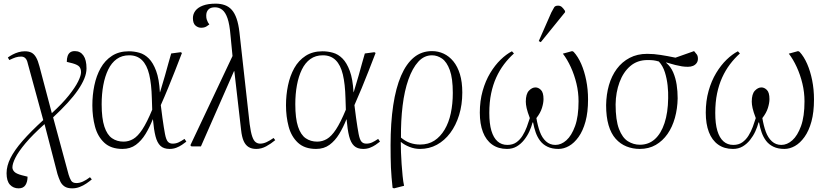

<svg xmlns="http://www.w3.org/2000/svg" viewBox="-20 -802 4533 1052"><path d="M82 230Q53 230 34.5 210Q16 190 16 147Q16 107 37.5 64Q59 21 104 -30.5Q149 -82 217 -144L132 -455Q128 -474 119 -483Q110 -492 96 -492Q79 -492 65.5 -487.5Q52 -483 31 -473L23 -487Q34 -495 49 -503Q64 -511 81 -516Q98 -521 116 -521Q138 -521 152.5 -513.5Q167 -506 177.5 -488Q188 -470 196 -439L264 -182Q322 -235 357 -279Q392 -323 408 -355.5Q424 -388 424 -406Q424 -425 415 -436Q406 -447 378 -455L346 -463Q346 -482 350.5 -495Q355 -508 364.5 -515Q374 -522 390 -522Q420 -522 437 -498Q454 -474 454 -427Q454 -401 442 -371.5Q430 -342 407 -308.5Q384 -275 350 -238Q316 -201 271 -159L356 155Q362 175 370 188Q378 201 399 201Q416 201 434 193Q452 185 473 169L483 181Q470 192 453 203.5Q436 215 416.5 222.5Q397 230 376 230Q349 230 333.5 219.5Q318 209 310 191.5Q302 174 295 152L224 -122Q158 -63 119.5 -17Q81 29 64.5 62Q48 95 48 115Q48 128 58.5 139Q69 150 99 158L131 166Q131 194 119.5 212Q108 230 82 230Z M651 14Q588 14 551.5 -20Q515 -54 500.5 -108.5Q486 -163 486 -225Q486 -281 497 -334Q508 -387 531.5 -429Q555 -471 593.5 -496Q632 -521 686 -521Q715 -521 743.5 -513Q772 -505 795.5 -481.5Q819 -458 835.5 -413.5Q852 -369 856 -297H857Q873 -349 884 -388Q895 -427 903 -456.5Q911 -486 918 -509L970 -516L977 -512Q958 -462 939 -414Q920 -366 901 -319.5Q882 -273 861 -226L870 -156Q878 -99 884 -68Q890 -37 899.5 -26Q909 -15 926 -15Q943 -15 957.5 -21.5Q972 -28 991 -41L1001 -26Q991 -18 977 -8.5Q963 1 946 7.5Q929 14 909 14Q877 14 859 -3Q841 -20 832 -55.5Q823 -91 818 -148H817Q800 -105 777.5 -68Q755 -31 724.5 -8.5Q694 14 651 14ZM657 -26Q685 -26 710 -40.5Q735 -55 760 -93Q785 -131 814 -201L812 -263Q810 -342 797.5 -394Q785 -446 758 -472.5Q731 -499 688 -499Q648 -499 619.5 -478.5Q591 -458 573 -421Q555 -384 546 -335.5Q537 -287 537 -231Q537 -153 552 -108Q567 -63 594 -44.5Q621 -26 657 -26Z M1384 14Q1359 14 1342 3.5Q1325 -7 1315 -29.5Q1305 -52 1301 -90L1264 -412H1262L1081 0H1029L1023 -6L1254 -495L1243 -608Q1238 -669 1226.5 -702Q1215 -735 1197.5 -748.5Q1180 -762 1158 -762Q1133 -762 1121.5 -749.5Q1110 -737 1110 -717Q1110 -704 1112.5 -696Q1115 -688 1119 -680L1127 -668Q1122 -664 1111 -657Q1100 -650 1082 -650Q1065 -650 1051 -662Q1037 -674 1037 -703Q1037 -725 1050.5 -743Q1064 -761 1092 -771.5Q1120 -782 1162 -782Q1189 -782 1211.5 -774Q1234 -766 1250 -748Q1266 -730 1276.5 -699.5Q1287 -669 1292 -625L1348 -122Q1354 -77 1362 -54Q1370 -31 1381 -23Q1392 -15 1405 -15Q1423 -15 1441 -23.5Q1459 -32 1479 -46L1488 -34Q1464 -14 1438 0Q1412 14 1384 14Z M1712 14Q1649 14 1612.5 -20Q1576 -54 1561.5 -108.5Q1547 -163 1547 -225Q1547 -281 1558 -334Q1569 -387 1592.5 -429Q1616 -471 1654.5 -496Q1693 -521 1747 -521Q1776 -521 1804.5 -513Q1833 -505 1856.5 -481.5Q1880 -458 1896.5 -413.5Q1913 -369 1917 -297H1918Q1934 -349 1945 -388Q1956 -427 1964 -456.5Q1972 -486 1979 -509L2031 -516L2038 -512Q2019 -462 2000 -414Q1981 -366 1962 -319.5Q1943 -273 1922 -226L1931 -156Q1939 -99 1945 -68Q1951 -37 1960.5 -26Q1970 -15 1987 -15Q2004 -15 2018.5 -21.5Q2033 -28 2052 -41L2062 -26Q2052 -18 2038 -8.5Q2024 1 2007 7.5Q1990 14 1970 14Q1938 14 1920 -3Q1902 -20 1893 -55.5Q1884 -91 1879 -148H1878Q1861 -105 1838.5 -68Q1816 -31 1785.5 -8.5Q1755 14 1712 14ZM1718 -26Q1746 -26 1771 -40.5Q1796 -55 1821 -93Q1846 -131 1875 -201L1873 -263Q1871 -342 1858.5 -394Q1846 -446 1819 -472.5Q1792 -499 1749 -499Q1709 -499 1680.5 -478.5Q1652 -458 1634 -421Q1616 -384 1607 -335.5Q1598 -287 1598 -231Q1598 -153 1613 -108Q1628 -63 1655 -44.5Q1682 -26 1718 -26Z M2139 230 2131 227Q2128 197 2125.5 170Q2123 143 2122 116Q2121 89 2120.5 59.5Q2120 30 2120 -6Q2120 -129 2134.5 -225Q2149 -321 2177.5 -387Q2206 -453 2248 -487.5Q2290 -522 2347 -522Q2381 -522 2411 -508Q2441 -494 2464 -466Q2487 -438 2500 -395.5Q2513 -353 2513 -295Q2513 -228 2495.5 -171.5Q2478 -115 2447 -73.5Q2416 -32 2374 -9Q2332 14 2281 14Q2252 14 2224 3Q2196 -8 2177 -24H2176Q2176 -1 2177 31Q2178 63 2180.5 97Q2183 131 2186 162Q2189 193 2194 216ZM2282 -10Q2327 -10 2360 -31.5Q2393 -53 2416 -91.5Q2439 -130 2450 -181.5Q2461 -233 2461 -293Q2461 -373 2444.5 -418Q2428 -463 2402 -481Q2376 -499 2347 -499Q2304 -499 2272 -464Q2240 -429 2218 -367Q2196 -305 2186 -223Q2176 -141 2177 -48Q2201 -28 2227 -19Q2253 -10 2282 -10Z M2758 14Q2710 14 2676.5 -10Q2643 -34 2626 -78.5Q2609 -123 2609 -185Q2609 -249 2624.5 -304Q2640 -359 2666 -402Q2692 -445 2723 -475Q2754 -505 2785 -521L2796 -509Q2766 -482 2741.5 -449.5Q2717 -417 2699 -377.5Q2681 -338 2671 -290Q2661 -242 2661 -183Q2661 -124 2672.5 -85.5Q2684 -47 2706 -27.5Q2728 -8 2760 -8Q2789 -8 2809 -22Q2829 -36 2843 -58.5Q2857 -81 2866.5 -106.5Q2876 -132 2883 -155Q2870 -189 2865.5 -209.5Q2861 -230 2861 -245Q2861 -287 2878 -305Q2895 -323 2914 -323Q2930 -323 2944 -309Q2958 -295 2958 -259Q2958 -238 2949.5 -210.5Q2941 -183 2919 -155Q2926 -113 2938 -80Q2950 -47 2971.5 -27.5Q2993 -8 3023 -8Q3055 -8 3083.5 -33.5Q3112 -59 3131 -111.5Q3150 -164 3150 -247Q3150 -296 3138.5 -344Q3127 -392 3107.5 -434.5Q3088 -477 3064 -508L3115 -522L3123 -518Q3147 -492 3164.5 -452Q3182 -412 3192 -362Q3202 -312 3202 -257Q3202 -187 3188 -136Q3174 -85 3150 -51.5Q3126 -18 3097.5 -2Q3069 14 3040 14Q3005 14 2980 2Q2955 -10 2939.5 -30.5Q2924 -51 2915 -77Q2906 -103 2901 -131H2898Q2892 -107 2880.5 -82Q2869 -57 2851.5 -35Q2834 -13 2811 0.5Q2788 14 2758 14ZM2943 -571 2932 -577 3001 -734Q3011 -753 3016.5 -762Q3022 -771 3038 -771Q3050 -771 3058.5 -763.5Q3067 -756 3076 -742V-735Z M3485 14Q3447 14 3413 0.5Q3379 -13 3353.5 -41.5Q3328 -70 3314.5 -116Q3301 -162 3301 -226Q3302 -285 3316.5 -335.5Q3331 -386 3359.5 -424.5Q3388 -463 3430 -485Q3472 -507 3526 -507Q3545 -507 3563 -505.5Q3581 -504 3599.5 -501Q3618 -498 3638 -494.5Q3658 -491 3681 -486L3783 -522Q3792 -512 3798 -503.5Q3804 -495 3804 -480Q3804 -466 3796.5 -456Q3789 -446 3777 -441Q3765 -436 3749 -436Q3732 -436 3716 -438.5Q3700 -441 3680 -446Q3660 -451 3630 -460V-458Q3655 -437 3668.5 -405.5Q3682 -374 3687.5 -338Q3693 -302 3693 -263Q3692 -207 3678 -156.5Q3664 -106 3637.5 -68Q3611 -30 3573 -8Q3535 14 3485 14ZM3486 -9Q3534 -9 3568 -39.5Q3602 -70 3621 -127.5Q3640 -185 3641 -264Q3642 -296 3638 -333.5Q3634 -371 3623 -406Q3612 -441 3590 -465Q3573 -470 3560.5 -471.5Q3548 -473 3528 -473Q3472 -473 3433.5 -440Q3395 -407 3374.5 -351.5Q3354 -296 3353 -230Q3353 -144 3371.5 -95.5Q3390 -47 3420.5 -28Q3451 -9 3486 -9Z M3996 14Q3948 14 3914.5 -10Q3881 -34 3864 -78.5Q3847 -123 3847 -185Q3847 -249 3862.5 -304Q3878 -359 3904 -402Q3930 -445 3961 -475Q3992 -505 4023 -521L4034 -509Q4004 -482 3979.5 -449.5Q3955 -417 3937 -377.5Q3919 -338 3909 -290Q3899 -242 3899 -183Q3899 -124 3910.5 -85.5Q3922 -47 3944 -27.5Q3966 -8 3998 -8Q4027 -8 4047 -22Q4067 -36 4081 -58.5Q4095 -81 4104.5 -106.5Q4114 -132 4121 -155Q4108 -189 4103.5 -209.5Q4099 -230 4099 -245Q4099 -287 4116 -305Q4133 -323 4152 -323Q4168 -323 4182 -309Q4196 -295 4196 -259Q4196 -238 4187.5 -210.5Q4179 -183 4157 -155Q4164 -113 4176 -80Q4188 -47 4209.5 -27.5Q4231 -8 4261 -8Q4293 -8 4321.5 -33.5Q4350 -59 4369 -111.5Q4388 -164 4388 -247Q4388 -296 4376.5 -344Q4365 -392 4345.5 -434.5Q4326 -477 4302 -508L4353 -522L4361 -518Q4385 -492 4402.5 -452Q4420 -412 4430 -362Q4440 -312 4440 -257Q4440 -187 4426 -136Q4412 -85 4388 -51.5Q4364 -18 4335.5 -2Q4307 14 4278 14Q4243 14 4218 2Q4193 -10 4177.5 -30.5Q4162 -51 4153 -77Q4144 -103 4139 -131H4136Q4130 -107 4118.5 -82Q4107 -57 4089.5 -35Q4072 -13 4049 0.5Q4026 14 3996 14Z"/></svg>

Font: Literata 60pt ExtraLight
Style: Italic
Weight: 250
Italic angle: -2°
Designer: Latin by Veronika Burian and Jose Scaglione. Greek by Irene Vlachou. Cyrillic by Vera Evstafieva
Foundry: TypeTogether
Version: Version 3.103;gftools[0.9.29]